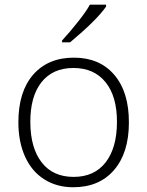

<svg xmlns="http://www.w3.org/2000/svg" viewBox="-20 -786 626 816"><path d="M156.2 -436.5Q108.4 -376 108.9 -266.6Q109.4 -157.2 157.2 -95.7Q205.1 -34.2 293 -34.2Q380.9 -34.2 428.7 -95.7Q476.6 -157.2 477.1 -266.6Q477.5 -376 428.7 -436.5Q379.9 -497.1 292 -497.1Q204.1 -497.1 156.2 -436.5ZM527.8 -265.1Q527.8 -136.7 464.8 -63.5Q401.9 9.8 291 9.8Q221.2 9.8 168 -23.9Q114.7 -57.6 86.4 -120.6Q58.1 -183.6 58.1 -266.1Q58.1 -396.5 121.1 -468.8Q184.6 -541 293.9 -541Q403.3 -541 465.8 -467.8Q528.3 -394.5 527.8 -265.1ZM243.7 -606V-613.8Q279.3 -652.3 314.5 -697.3Q349.6 -742.2 361.8 -766.1H430.7V-757.8Q391.1 -700.7 277.8 -606Z"/></svg>

Font: OpenSans-Light
Style: Regular
Weight: 300
Foundry: Ascender Corporation
Version: Version 1.10